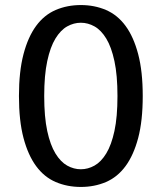

<svg xmlns="http://www.w3.org/2000/svg" viewBox="-20 -730 640 760"><path d="M155 -350Q155 -267 167 -211.5Q179 -156 199.5 -122.5Q220 -89 246 -74.5Q272 -60 300 -60Q328 -60 354 -74.5Q380 -89 400.5 -122.5Q421 -156 433 -211.5Q445 -267 445 -350Q445 -432 433 -488Q421 -544 400.5 -577.5Q380 -611 354 -625.5Q328 -640 300 -640Q272 -640 246 -625.5Q220 -611 199.5 -577.5Q179 -544 167 -488Q155 -432 155 -350ZM545 -350Q545 -252 527 -184Q509 -116 477 -72.5Q445 -29 399.5 -9.5Q354 10 300 10Q246 10 200.5 -9.5Q155 -29 123 -72.5Q91 -116 73 -184Q55 -252 55 -350Q55 -447 73 -515.5Q91 -584 123 -627.5Q155 -671 200.5 -690.5Q246 -710 300 -710Q354 -710 399.5 -690.5Q445 -671 477 -627.5Q509 -584 527 -515.5Q545 -447 545 -350Z"/></svg>

Font: Scada
Style: Regular
Weight: 400
Designer: Jovanny Lemonad
Foundry: Jovanny Lemonad
Version: Version 3.005; ttfautohint (v0.91) -l 8 -r 50 -G 200 -x 0 -w